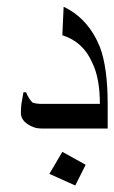

<svg xmlns="http://www.w3.org/2000/svg" viewBox="-20 -536 345 579"><path d="M304.7 -148.4H105.5Q82 -148.4 62.5 -162.1Q43 -175.8 43 -195.3Q43 -210.9 44.9 -224.6Q46.9 -238.3 50.8 -257.8H58.6Q66.4 -238.3 78.1 -226.6Q89.8 -222.7 105.5 -222.7H281.2Q281.2 -300.8 257.8 -347.7Q230.5 -410.2 168 -429.7L171.9 -515.6Q246.1 -480.5 281.2 -394.5Q304.7 -332 304.7 -222.7ZM238.3 -39.1 207 23.4 128.9 -11.7 168 -78.1Z"/></svg>

Font: 和音 by 宁静之雨，公众号njzyshare
Style: Regular
Weight: 400
Designer: Steve Matteson
Foundry: Ascender Corporation
Version: Version 6.00;June 8, 2018;FontCreator 11.0.0.2388 32-bit